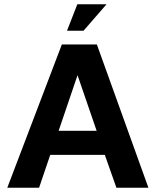

<svg xmlns="http://www.w3.org/2000/svg" viewBox="-20 -874 725 894"><path d="M214 -153 162 0H14L268 -667H431L671 0H522L468 -153ZM341 -524 253 -265H430ZM476 -854 369 -731H292L340 -854Z"/></svg>

Font: XXII Aven Bold
Style: Regular
Weight: 700
Designer: Lecter Johnson
Foundry: Doubletwo Studios
Version: Version 1.001